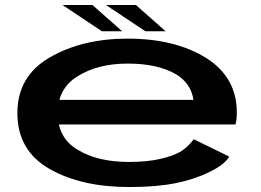

<svg xmlns="http://www.w3.org/2000/svg" viewBox="-20 -747 1052 773"><path d="M499.5 6V-95Q372.5 -95 293 -144Q212.5 -191 212.5 -291Q212.5 -392 294 -441Q375.5 -491 494 -491Q615.5 -491 689.5 -447.5Q749 -411 759 -345H196V-246H928Q933.5 -267 933.5 -293.5Q933.5 -436 809.5 -514Q684 -591.5 493.5 -591.5Q312.5 -591.5 181.5 -516.5Q50 -441 50 -292Q50 -140.5 180 -66.5Q308 6 499.5 6ZM499.5 -95V6Q610.5 6 686.5 -9.5Q762.5 -24.5 823 -54.5Q883.5 -83.5 903 -116.5L760 -186.5Q741 -160 711 -139Q679.5 -119.5 626 -107.5Q573 -95 499.5 -95ZM565.5 -621H647L527 -727H406.5ZM390.5 -621H472L352 -727H231.5Z"/></svg>

Font: Anybody ExtraExpanded SemiBold
Style: Regular
Weight: 600
Width: 8
Version: Version 1.113;gftools[0.9.25]